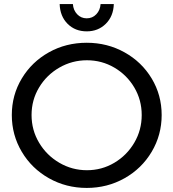

<svg xmlns="http://www.w3.org/2000/svg" viewBox="-20 -916 852 943"><path d="M774 -351Q774 -253 725 -170.5Q676 -88 591.5 -40.5Q507 7 406 7Q305 7 220.5 -40.5Q136 -88 87 -170.5Q38 -253 38 -351Q38 -449 87 -530.5Q136 -612 220 -659Q304 -706 406 -706Q507 -706 591.5 -659Q676 -612 725 -530.5Q774 -449 774 -351ZM135 -351Q135 -277 172 -215Q209 -153 271.5 -116.5Q334 -80 407 -80Q480 -80 541.5 -116.5Q603 -153 639.5 -215Q676 -277 676 -351Q676 -425 639.5 -486.5Q603 -548 541.5 -584Q480 -620 407 -620Q334 -620 271.5 -584Q209 -548 172 -486.5Q135 -425 135 -351ZM406 -826Q434 -826 453 -846Q472 -866 474 -896H539Q537 -836 499.5 -799Q462 -762 406 -762Q349 -762 312 -799Q275 -836 273 -896H338Q340 -866 359 -846Q378 -826 406 -826Z"/></svg>

Font: Gontserrat
Style: Regular
Weight: 400
Designer: Julieta Ulanovsky
Foundry: Julieta Ulanovsky
Version: Version 6.001